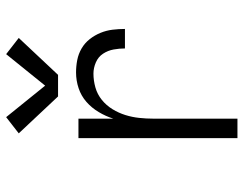

<svg xmlns="http://www.w3.org/2000/svg" viewBox="-106 -706 811 640"><g transform="rotate(-90 300.0 -385.5)"><path d="M160 0V-530H225V-414Q233 -439 247 -462.5Q261 -486 281 -503.5Q301 -521 326.5 -529.5Q352 -538 379 -538Q400 -538 420.5 -534Q441 -530 459 -519.5Q477 -509 490 -492.5Q503 -476 511 -456.5Q519 -437 521.5 -416Q524 -395 524 -375H459Q459 -394 455.5 -413Q452 -432 441.5 -448Q431 -464 412.5 -472Q394 -480 375 -480Q352 -480 329 -473.5Q306 -467 287.5 -452Q269 -437 256.5 -416.5Q244 -396 237 -373.5Q230 -351 227.5 -327.5Q225 -304 225 -281V0ZM299 -598 176 -729 230 -771 335 -641 440 -771 494 -729 371 -598Z"/></g></svg>

Font: Iosevka Curly Light Extended
Style: Regular
Weight: 300
Width: 7
Monospace: yes
Designer: Belleve Invis
Foundry: Belleve Invis
Version: Version 11.1.0; ttfautohint (v1.8.3)